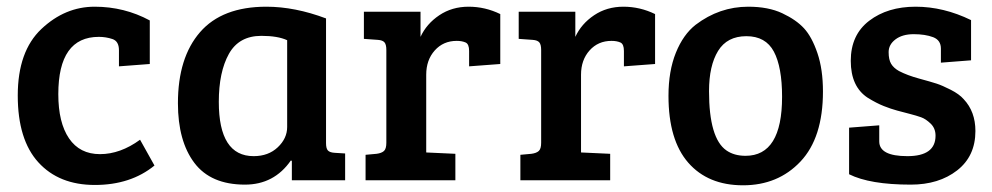

<svg xmlns="http://www.w3.org/2000/svg" viewBox="-20 -538 2961 573"><path d="M398 -121 441 -44Q370 14 263 14Q156 14 94.5 -53.5Q33 -121 33 -253Q33 -385 103.5 -451.5Q174 -518 262.5 -518Q351 -518 427 -477V-347L335 -340V-388Q335 -415 315.5 -421.5Q296 -428 275 -428Q154 -428 154 -257Q154 -172 186 -125Q218 -78 278.5 -78Q339 -78 398 -121Z M953 -483V-111Q953 -95 958.5 -89Q964 -83 978 -82L1010 -80V0H851V-58L848 -59Q798 13 711 13Q609 13 560 -52Q511 -117 511 -230Q511 -366 577 -442Q643 -518 775 -518Q860 -518 953 -483ZM837 -159V-418Q809 -431 760 -431Q693 -431 663 -377Q633 -323 633 -234Q633 -72 737 -72Q781 -72 809 -98.5Q837 -125 837 -159Z M1133 -112V-389Q1133 -405 1127.5 -411.5Q1122 -418 1108 -419L1066 -422V-503H1235V-428Q1253 -467 1291 -492.5Q1329 -518 1378.5 -518Q1428 -518 1473 -496V-347L1380 -340V-386Q1380 -406 1370 -411Q1359 -416 1343 -416Q1303 -416 1277.5 -387.5Q1252 -359 1252 -315V-83L1339 -79V0H1071V-76L1104 -79Q1119 -81 1126 -87.5Q1133 -94 1133 -112Z M1595 -112V-389Q1595 -405 1589.5 -411.5Q1584 -418 1570 -419L1528 -422V-503H1697V-428Q1715 -467 1753 -492.5Q1791 -518 1840.5 -518Q1890 -518 1935 -496V-347L1842 -340V-386Q1842 -406 1832 -411Q1821 -416 1805 -416Q1765 -416 1739.5 -387.5Q1714 -359 1714 -315V-83L1801 -79V0H1533V-76L1566 -79Q1581 -81 1588 -87.5Q1595 -94 1595 -112Z M2205 -73Q2314 -73 2314 -249Q2314 -338 2289.5 -384Q2265 -430 2207.5 -430Q2150 -430 2123 -386Q2096 -342 2096 -266Q2096 -125 2148 -89Q2171 -73 2205 -73ZM1975 -252Q1975 -326 1997 -380.5Q2019 -435 2056 -464Q2127 -518 2213 -518Q2273 -518 2314.5 -498.5Q2356 -479 2379.5 -453.5Q2403 -428 2419.5 -379.5Q2436 -331 2436 -265Q2436 -127 2369 -56Q2302 15 2197.5 15Q2093 15 2034 -52.5Q1975 -120 1975 -252Z M2765 -427Q2741 -436 2707 -436Q2673 -436 2652.5 -420.5Q2632 -405 2632 -382.5Q2632 -360 2639.5 -347.5Q2647 -335 2663 -326Q2688 -313 2723 -303.5Q2758 -294 2775 -288.5Q2792 -283 2817.5 -270Q2843 -257 2856 -242Q2891 -205 2891 -147Q2891 -72 2836.5 -29.5Q2782 13 2698 13Q2576 13 2514 -18V-157L2604 -164V-116Q2604 -72 2688 -72Q2772 -72 2772 -133Q2772 -155 2757.5 -169Q2743 -183 2729 -188Q2715 -193 2695.5 -198Q2676 -203 2657.5 -208Q2639 -213 2617.5 -221.5Q2596 -230 2570 -246Q2519 -279 2519 -356.5Q2519 -434 2574 -476Q2629 -518 2712.5 -518Q2796 -518 2878 -478V-358L2788 -351V-393Q2788 -418 2765 -427Z"/></svg>

Font: Bree Serif
Style: Regular
Weight: 400
Designer: Veronika Burian, Jos Scaglione
Foundry: TypeTogether
Version: Version 1.002